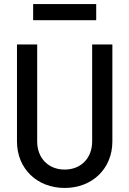

<svg xmlns="http://www.w3.org/2000/svg" viewBox="-20 -920 640 950"><path d="M536 -700H436V-220C436 -138 381 -81 300 -81C219 -81 164 -138 164 -220V-700H64V-220C64 -86 163 10 300 10C437 10 536 -86 536 -220ZM144 -820H456V-900H144Z"/></svg>

Font: CommitMono
Style: 500Regular
Weight: 500
Monospace: yes
Designer: Eigil Nikolajsen
Foundry: Eigil Nikolajsen
Version: Version 1.143